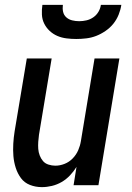

<svg xmlns="http://www.w3.org/2000/svg" viewBox="-20 -760 540 788"><path d="M152 8Q126 8 103 -1Q80 -10 66 -29Q52 -48 44.5 -71.5Q37 -95 35 -119.5Q33 -144 34.5 -170Q36 -196 40 -221L90 -520H192L140 -207Q138 -193 137 -178Q136 -163 137 -149Q138 -135 143 -122Q148 -109 156.5 -99Q165 -89 179 -84.5Q193 -80 207 -80Q226 -80 245 -87.5Q264 -95 278.5 -110Q293 -125 301 -143.5Q309 -162 312 -181L368 -520H470L384 0H282L294 -75Q283 -57 267.5 -40.5Q252 -24 233 -13Q214 -2 193 3Q172 8 152 8ZM293 -600Q273 -600 253 -602.5Q233 -605 215.5 -612.5Q198 -620 184 -633Q170 -646 161.5 -663Q153 -680 152 -700Q151 -720 154 -740H238Q236 -725 239 -711.5Q242 -698 252 -689Q262 -680 276 -676.5Q290 -673 305 -673Q320 -673 335 -676.5Q350 -680 363 -689Q376 -698 384 -711.5Q392 -725 394 -740H478Q475 -720 467 -700Q459 -680 445.5 -663Q432 -646 413 -633Q394 -620 374.5 -612.5Q355 -605 334 -602.5Q313 -600 293 -600Z"/></svg>

Font: Iosevka SS18 Semibold
Style: Italic
Weight: 600
Italic angle: -9°
Monospace: yes
Designer: Belleve Invis
Foundry: Belleve Invis
Version: Version 25.1.1; ttfautohint (v1.8.4)